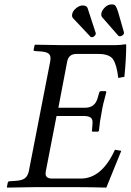

<svg xmlns="http://www.w3.org/2000/svg" viewBox="-20 -850 593 872"><path d="M553.2 -646Q553.2 -583 544.9 -501L517.1 -496.1Q510.3 -555.2 493.7 -580.1Q477.1 -605 426.8 -605H327.1Q292 -605 285.2 -570.8L245.1 -360.8H367.2Q410.2 -360.8 422.9 -402.8L430.2 -428.2Q432.1 -436 439 -436H460L462.9 -432.1Q446.3 -372.1 441.9 -341.8Q433.1 -298.8 429.2 -254.9L423.8 -252H402.8Q395 -252 397.9 -259.8L399.9 -285.2Q400.4 -290 400.4 -293.5Q400.4 -310.1 390.9 -316.7Q381.3 -323.2 358.9 -323.2H236.8L188 -71.8Q187 -65.4 187 -61.5Q187 -39.1 216.8 -39.1H347.2Q442.4 -39.1 502 -169.9L530.8 -165Q518.6 -136.2 462.9 2Q386.7 0 340.8 0H134.8Q102.5 0 13.2 2L11.2 0L15.1 -20Q17.1 -26.9 23.9 -26.9L53.2 -28.8Q81.1 -30.8 93.5 -40.8Q106 -50.8 110.8 -71.8L208 -570.8Q209.5 -578.6 209.5 -585Q209.5 -600.1 199.7 -607.2Q189.9 -614.3 167 -616.2L139.2 -618.2Q131.3 -618.2 132.8 -625L137.2 -645L139.2 -647Q229 -645 259.8 -645H502.9Q525.9 -645 548.8 -648.9Q553.2 -648.9 553.2 -646ZM524.9 -685.1Q522 -685.1 518.1 -687L442.9 -772.9Q439.9 -777.8 439.9 -784.2Q439.9 -799.3 454.6 -814.7Q469.2 -830.1 487.8 -830.1Q500 -830.1 504.9 -823Q509.8 -815.9 516.1 -796.9L543 -703.1V-700.2Q543 -694.3 536.4 -689.7Q529.8 -685.1 524.9 -685.1ZM307.1 -778.8Q307.1 -796.9 323.5 -811Q339.8 -825.2 355 -825.2Q374 -825.2 377.9 -813L415 -699.2V-696.8Q415 -691.9 409.4 -686.5Q403.8 -681.2 397 -681.2Q392.1 -681.2 391.1 -683.1L312 -767.1Q307.1 -772 307.1 -778.8Z"/></svg>

Font: Linux Libertine
Style: Italic
Weight: 400
Italic angle: -12°
Designer: Philipp H. Poll
Foundry: Philipp H. Poll
Version: Version 5.1.6 ; ttfautohint (v0.9)